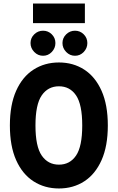

<svg xmlns="http://www.w3.org/2000/svg" viewBox="-20 -1056 667 1088"><path d="M36 -345Q36 -462 71.5 -541.5Q107 -621 170 -661.5Q233 -702 314 -702Q395 -702 457.5 -661.5Q520 -621 555.5 -541.5Q591 -462 591 -345Q591 -228 555.5 -148.5Q520 -69 457.5 -28.5Q395 12 314 12Q233 12 170 -28.5Q107 -69 71.5 -148.5Q36 -228 36 -345ZM181 -345Q181 -226 216.5 -174.5Q252 -123 314 -123Q376 -123 411 -174.5Q446 -226 446 -345Q446 -464 411 -515.5Q376 -567 314 -567Q252 -567 216.5 -515.5Q181 -464 181 -345ZM153 -812Q153 -841 174 -861.5Q195 -882 224 -882Q253 -882 273.5 -861.5Q294 -841 294 -812Q294 -783 273.5 -761.5Q253 -740 224 -740Q195 -740 174 -761.5Q153 -783 153 -812ZM334 -812Q334 -841 355 -861.5Q376 -882 405 -882Q434 -882 454.5 -861.5Q475 -841 475 -812Q475 -783 454.5 -761.5Q434 -740 405 -740Q376 -740 355 -761.5Q334 -783 334 -812ZM167 -925V-1036H461V-925Z"/></svg>

Font: Radio Canada Condensed
Style: Bold
Weight: 700
Width: 3
Designer: Charles Daoud, Etienne Aubert Bonn, Alexandre Saumier Demers, Jacques Le Bailly
Foundry: Radio-Canada
Version: Version 2.104; ttfautohint (v1.8.4.7-5d5b);gftools[0.9.28.de